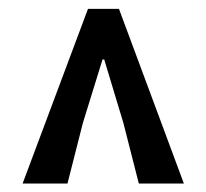

<svg xmlns="http://www.w3.org/2000/svg" viewBox="-20 -780 472 439"><path d="M31.7 -360.4 181.2 -759.8H252L400.4 -360.4H297.4L262.2 -498.5L218.3 -644H214.4L169.4 -498.5L134.3 -360.4Z"/></svg>

Font: Reddit Sans Condensed SemiBold
Style: Regular
Weight: 600
Designer: Stephen Hutchings
Foundry: Reddit
Version: Version 1.014